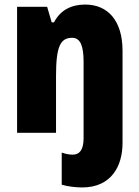

<svg xmlns="http://www.w3.org/2000/svg" viewBox="-20 -583 611 843"><path d="M341 240C468 240 518 147 518 45V-360C518 -493 453 -563 354 -563C292 -563 245 -538 217 -485H207L187 -553H55V0H226V-250C226 -381 246 -417 297 -417C333 -417 347 -381 347 -312V24C347 75 329 96 300 96C283 96 269 93 251 87V228C278 236 313 240 341 240Z"/></svg>

Font: Noto Sans Devanagari UI Condensed Black
Style: Regular
Weight: 900
Width: 3
Designer: Jelle Bosma - Monotype Design Team
Foundry: Monotype Imaging Inc.
Version: Version 2.004